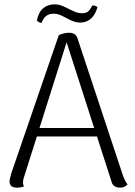

<svg xmlns="http://www.w3.org/2000/svg" viewBox="-20 -855 620 885"><path d="M568 -5Q555 10 534 10Q519 10 508.5 3.5Q498 -3 495 -15L427 -226H150L92 -43Q86 -27 86 -15Q86 -2 91 4Q76 10 58 10Q24 10 24 -19Q24 -26 27.5 -38Q31 -50 32 -56L251 -693Q276 -704 298 -704Q329 -704 337 -679L547 -45Q556 -20 568 -5ZM414 -265 287 -660 162 -265ZM351 -751Q334 -751 318.5 -756.5Q303 -762 284 -773Q265 -783 253 -787.5Q241 -792 228 -792Q186 -792 172 -750H170Q160 -750 150 -760Q157 -798 178.5 -816.5Q200 -835 231 -835Q248 -835 261.5 -830Q275 -825 297 -814Q317 -804 329.5 -799Q342 -794 357 -794Q377 -794 386.5 -802.5Q396 -811 406 -830Q421 -830 429 -822Q421 -790 400.5 -770.5Q380 -751 351 -751Z"/></svg>

Font: Arima Madurai Light
Style: Regular
Weight: 300
Designer: Joana Correia and Natanael Gama
Foundry: NDISCOVER
Version: Version 1.020